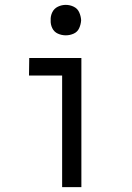

<svg xmlns="http://www.w3.org/2000/svg" viewBox="-20 -768 540 788"><path d="M235 0V-458H99L100 -530H314V0ZM250 -623Q233 -623 217.5 -630Q202 -637 194.5 -652.5Q187 -668 188 -685Q187 -702 194.5 -717.5Q202 -733 217.5 -740.5Q233 -748 250 -748Q267 -748 282.5 -740.5Q298 -733 305 -717.5Q312 -702 313 -685Q312 -668 305 -652.5Q298 -637 282.5 -630Q267 -623 250 -623Z"/></svg>

Font: Iosevka SS01
Style: Regular
Weight: 400
Monospace: yes
Designer: Belleve Invis
Foundry: Belleve Invis
Version: 2.3.3; ttfautohint (v1.8.3)